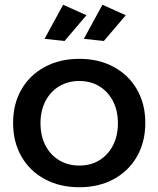

<svg xmlns="http://www.w3.org/2000/svg" viewBox="-20 -782 665 806"><path d="M313 -535Q395 -535 457.5 -501Q520 -467 555 -406.5Q590 -346 590 -266Q590 -186 555 -125Q520 -64 457.5 -30Q395 4 313 4Q231 4 168 -30Q105 -64 70 -125Q35 -186 35 -266Q35 -346 70 -406.5Q105 -467 168 -501Q231 -535 313 -535ZM313 -442Q265 -442 228 -419.5Q191 -397 170.5 -357Q150 -317 150 -265Q150 -212 170.5 -172Q191 -132 228 -109.5Q265 -87 313 -87Q361 -87 397.5 -109.5Q434 -132 454.5 -172Q475 -212 475 -265Q475 -317 454.5 -357Q434 -397 397.5 -419.5Q361 -442 313 -442ZM245 -762 343 -718 251 -610 167 -619ZM410 -762 508 -718 416 -610 332 -619Z"/></svg>

Font: Alexandria
Style: Regular
Weight: 400
Designer: Mohamed Gaber
Foundry: Kief Type Foundry
Version: Version 5.100